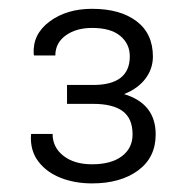

<svg xmlns="http://www.w3.org/2000/svg" viewBox="-20 -742 449 442"><path d="M194.3 -546.4H134.3V-502.9H194.3Q239.7 -502.9 262.5 -486.1Q285.2 -469.2 285.2 -432.6Q285.2 -400.9 260.5 -382.3Q235.8 -363.8 191.9 -363.8Q150.9 -363.8 126 -383.3Q101.1 -402.8 101.1 -433.6H51.8L51.3 -430.7Q49.3 -395 68.4 -370.1Q87.4 -345.2 119.9 -332.5Q152.3 -319.8 191.9 -319.8Q257.3 -319.8 297.9 -349.6Q338.4 -379.4 338.4 -432.6Q338.4 -503.4 265.6 -525.4Q296.9 -537.6 314.5 -560.5Q332 -583.5 332 -611.8Q332 -664.6 294.4 -693.1Q256.8 -721.7 191.9 -721.7Q133.3 -721.7 94 -692.4Q54.7 -663.1 57.6 -617.2L58.6 -614.3H107.4Q107.4 -643.1 131.3 -660.4Q155.3 -677.7 191.9 -677.7Q234.9 -677.7 256.8 -659.4Q278.8 -641.1 278.8 -612.3Q278.8 -546.4 194.3 -546.4Z"/></svg>

Font: Roboto Slab LO Light
Style: Regular
Weight: 300
Designer: Google
Version: Version 2.000